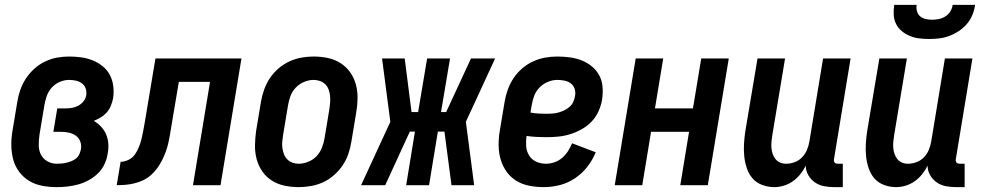

<svg xmlns="http://www.w3.org/2000/svg" viewBox="-20 -760 4040 788"><path d="M213 8Q182 8 153 2.5Q124 -3 100 -17.5Q76 -32 59 -54.5Q42 -77 34.5 -104.5Q27 -132 26.5 -162Q26 -192 31 -222L51 -342Q55 -367 63.5 -391.5Q72 -416 86.5 -438Q101 -460 121 -478Q141 -496 165 -507.5Q189 -519 214 -523.5Q239 -528 263 -528Q289 -528 314 -524.5Q339 -521 361 -512Q383 -503 401.5 -488Q420 -473 431 -452Q442 -431 445 -406Q448 -381 444 -356Q441 -341 435 -326Q429 -311 418.5 -299Q408 -287 394 -278.5Q380 -270 365 -264Q382 -254 395 -240Q408 -226 415.5 -208.5Q423 -191 424.5 -170.5Q426 -150 422 -130Q419 -108 409 -86.5Q399 -65 382 -48.5Q365 -32 344 -20.5Q323 -9 301 -3Q279 3 256.5 5.5Q234 8 213 8ZM213 -88Q223 -88 233.5 -89Q244 -90 254 -92.5Q264 -95 274 -99Q284 -103 292.5 -110Q301 -117 305.5 -127Q310 -137 312 -147Q315 -164 309.5 -179Q304 -194 291.5 -203Q279 -212 263 -215.5Q247 -219 230 -219H199L215 -315H246Q260 -315 273.5 -317Q287 -319 300 -325.5Q313 -332 322.5 -344Q332 -356 334 -369Q336 -384 331.5 -397Q327 -410 316 -418Q305 -426 291.5 -429Q278 -432 263 -432Q244 -432 224.5 -423.5Q205 -415 191.5 -399.5Q178 -384 171.5 -365Q165 -346 162 -327L142 -207Q139 -186 139 -164.5Q139 -143 148 -125.5Q157 -108 174.5 -98Q192 -88 213 -88Z M459 0 475 -96Q491 -96 507.5 -104Q524 -112 534 -126.5Q544 -141 550.5 -157.5Q557 -174 561 -190.5Q565 -207 568 -223.5Q571 -240 574 -257L618 -520H971L885 0H772L842 -424H714L684 -246Q681 -228 678 -209.5Q675 -191 671 -173.5Q667 -156 660.5 -138Q654 -120 645.5 -103Q637 -86 625.5 -70Q614 -54 599 -41Q584 -28 567 -20Q550 -12 531.5 -7.5Q513 -3 495 -1.5Q477 0 459 0Z M1206 8Q1176 8 1147.5 2Q1119 -4 1095.5 -19Q1072 -34 1056.5 -56.5Q1041 -79 1033.5 -106.5Q1026 -134 1026.5 -163.5Q1027 -193 1031 -222L1051 -342Q1055 -367 1064 -392Q1073 -417 1087.5 -439Q1102 -461 1123 -479Q1144 -497 1168 -508Q1192 -519 1217 -523.5Q1242 -528 1267 -528Q1297 -528 1325.5 -522Q1354 -516 1377.5 -501Q1401 -486 1417 -463.5Q1433 -441 1440.5 -413.5Q1448 -386 1447.5 -356.5Q1447 -327 1442 -298L1422 -178Q1418 -153 1409.5 -128Q1401 -103 1386 -81Q1371 -59 1350.5 -41Q1330 -23 1306 -12Q1282 -1 1256.5 3.5Q1231 8 1206 8ZM1206 -88Q1225 -88 1245 -96Q1265 -104 1279.5 -119.5Q1294 -135 1301.5 -154.5Q1309 -174 1312 -193L1332 -313Q1334 -327 1335 -340.5Q1336 -354 1334.5 -367.5Q1333 -381 1328.5 -393Q1324 -405 1315 -414Q1306 -423 1293.5 -427.5Q1281 -432 1267 -432Q1248 -432 1228.5 -424Q1209 -416 1194 -400.5Q1179 -385 1172 -365.5Q1165 -346 1162 -327L1142 -207Q1140 -193 1138.5 -179.5Q1137 -166 1139 -152.5Q1141 -139 1145.5 -127Q1150 -115 1159 -106Q1168 -97 1180 -92.5Q1192 -88 1206 -88Z M1462 0 1582 -260 1548 -520H1641L1669 -300H1696L1733 -520H1827L1790 -300H1811L1913 -520H2012L1892 -260L1926 0H1833L1804 -220H1777L1741 0H1647L1683 -220H1662L1561 0Z M2212 8Q2182 8 2153 2.5Q2124 -3 2100 -17.5Q2076 -32 2059.5 -55Q2043 -78 2035 -105Q2027 -132 2026.5 -162Q2026 -192 2031 -222L2051 -342Q2055 -367 2064 -392Q2073 -417 2087.5 -439Q2102 -461 2123 -479Q2144 -497 2168 -508Q2192 -519 2217 -523.5Q2242 -528 2267 -528Q2293 -528 2319 -524.5Q2345 -521 2367.5 -512Q2390 -503 2409 -487.5Q2428 -472 2439.5 -450.5Q2451 -429 2453 -403Q2455 -377 2451 -351Q2447 -327 2436.5 -303.5Q2426 -280 2408.5 -261.5Q2391 -243 2368 -230Q2345 -217 2321 -209.5Q2297 -202 2272.5 -199.5Q2248 -197 2224 -197Q2203 -197 2182.5 -198Q2162 -199 2141 -202Q2138 -181 2139.5 -160Q2141 -139 2151.5 -122Q2162 -105 2180.5 -96.5Q2199 -88 2221 -88Q2238 -88 2255.5 -94Q2273 -100 2287 -112Q2301 -124 2311 -139.5Q2321 -155 2328 -172L2425 -135Q2412 -103 2390.5 -75.5Q2369 -48 2340 -28.5Q2311 -9 2278 -0.5Q2245 8 2212 8ZM2224 -293Q2236 -293 2248.5 -294Q2261 -295 2273 -298.5Q2285 -302 2296.5 -307.5Q2308 -313 2318 -322Q2328 -331 2333 -342.5Q2338 -354 2340 -366Q2343 -381 2338.5 -395Q2334 -409 2323 -417.5Q2312 -426 2297 -429Q2282 -432 2267 -432Q2248 -432 2228.5 -424Q2209 -416 2194 -400.5Q2179 -385 2172 -365.5Q2165 -346 2162 -327L2157 -298Q2174 -295 2190.5 -294Q2207 -293 2224 -293Z M2503 0 2589 -520H2702L2668 -315H2824L2858 -520H2971L2885 0H2772L2808 -219H2652L2616 0Z M3439 8H3403Q3382 8 3361.5 4Q3341 0 3324.5 -11.5Q3308 -23 3297.5 -41Q3287 -59 3287 -80Q3278 -62 3265 -45.5Q3252 -29 3234.5 -16.5Q3217 -4 3197 2Q3177 8 3158 8Q3132 8 3108 -1Q3084 -10 3068.5 -28Q3053 -46 3045 -70Q3037 -94 3034.5 -119Q3032 -144 3033.5 -170Q3035 -196 3039 -222L3089 -520H3202L3150 -207Q3148 -194 3146.5 -180.5Q3145 -167 3146 -154Q3147 -141 3151 -129Q3155 -117 3162.5 -107.5Q3170 -98 3181.5 -93Q3193 -88 3206 -88Q3224 -88 3241.5 -94.5Q3259 -101 3272 -114.5Q3285 -128 3292 -145Q3299 -162 3302 -180L3358 -520H3471L3403 -108Q3402 -104 3402.5 -100Q3403 -96 3405.5 -93Q3408 -90 3411.5 -89Q3415 -88 3419 -88H3439Z M3939 8H3903Q3882 8 3861.5 4Q3841 0 3824.5 -11.5Q3808 -23 3797.5 -41Q3787 -59 3787 -80Q3778 -62 3765 -45.5Q3752 -29 3734.5 -16.5Q3717 -4 3697 2Q3677 8 3658 8Q3632 8 3608 -1Q3584 -10 3568.5 -28Q3553 -46 3545 -70Q3537 -94 3534.5 -119Q3532 -144 3533.5 -170Q3535 -196 3539 -222L3589 -520H3702L3650 -207Q3648 -194 3646.5 -180.5Q3645 -167 3646 -154Q3647 -141 3651 -129Q3655 -117 3662.5 -107.5Q3670 -98 3681.5 -93Q3693 -88 3706 -88Q3724 -88 3741.5 -94.5Q3759 -101 3772 -114.5Q3785 -128 3792 -145Q3799 -162 3802 -180L3858 -520H3971L3903 -108Q3902 -104 3902.5 -100Q3903 -96 3905.5 -93Q3908 -90 3911.5 -89Q3915 -88 3919 -88H3939ZM3793 -600Q3772 -600 3752 -602.5Q3732 -605 3714 -612.5Q3696 -620 3681 -632.5Q3666 -645 3657.5 -662Q3649 -679 3648 -699Q3647 -719 3650 -740H3742Q3740 -726 3743.5 -713.5Q3747 -701 3756.5 -693Q3766 -685 3779 -682Q3792 -679 3806 -679Q3820 -679 3834 -682Q3848 -685 3860.5 -693Q3873 -701 3880.5 -713.5Q3888 -726 3890 -740H3982Q3979 -719 3971 -699Q3963 -679 3948.5 -662Q3934 -645 3915 -632.5Q3896 -620 3876 -612.5Q3856 -605 3835 -602.5Q3814 -600 3793 -600Z"/></svg>

Font: Iosevka Term Curly
Style: Bold Italic
Weight: 700
Italic angle: -9°
Designer: Belleve Invis
Foundry: Belleve Invis
Version: Version 32.3.0